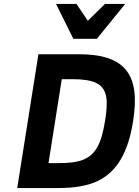

<svg xmlns="http://www.w3.org/2000/svg" viewBox="-20 -950 702 970"><path d="M378.1 -676H174.1L67 0H273C355 0 420.4 -11.2 469.3 -33.5C574.5 -81.6 628.5 -186.3 652.5 -338C689.8 -573.5 613.2 -676 378.1 -676ZM510.7 -339C501.5 -281 488.8 -237.3 472.4 -208C435.9 -142.2 376.7 -126 278 -126H225L292.1 -550H345.1C399.1 -550 439 -543.8 464.7 -531.5C524.5 -502.8 526.9 -441.3 510.7 -339ZM469.4 -754 612.3 -930H510.3L423.8 -845L366.3 -930H263.3L350.4 -754Z"/></svg>

Font: Fog Sans
Style: It
Weight: 700
Foundry: Intel Corporation
Version: Version 1.00